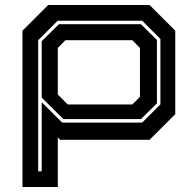

<svg xmlns="http://www.w3.org/2000/svg" viewBox="-20 -560 784 769"><path d="M70 189V-437L173 -540H579L682 -437V-103L579 0H221L211.5 -10V189ZM133 126H147V-151L229 -69H549.5L622.5 -142V-404L549.5 -477H211L133 -399ZM234 -83 147 -169V-395L216 -463H544.5L608.5 -400V-146L544.5 -83ZM251.5 -141.5H510L540.5 -172V-368L510 -399H242L211.5 -368V-181.5Z"/></svg>

Font: Tourney Expanded Regular
Style: Bold
Weight: 700
Width: 7
Designer: Tyler Finck
Foundry: Etcetera Type Co
Version: Version 1.010; ttfautohint (v1.8.3)